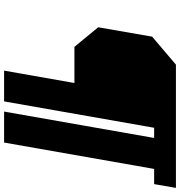

<svg xmlns="http://www.w3.org/2000/svg" viewBox="10 -786 900 961"><g transform="rotate(90 460.5 -306.0)"><path d="M334 124 396 -228H215L117 -347L164 -617L304 -736H921L902 -627H826L694 124H539L671 -627H620L488 124Z"/></g></svg>

Font: Tomorrow SemiBold
Style: Italic
Weight: 600
Italic angle: -10°
Designer: Tony de Marco, Monica Rizzolli
Foundry: Just in Type
Version: Version 2.002